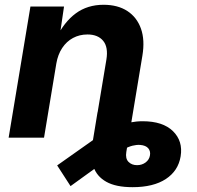

<svg xmlns="http://www.w3.org/2000/svg" viewBox="-20 -568 813 792"><path d="M526.9 204.1Q458 204.1 418.5 181.9Q378.9 159.7 365.5 119.6Q352.1 79.6 360.8 25.9L382.3 -105H528.3L501 59.1Q496.6 85.9 510 99.6Q523.4 113.3 545.4 113.3Q565.4 113.3 580.6 102.1Q595.7 90.8 598.6 72.8Q601.6 55.7 591.6 43.7Q581.5 31.7 558.1 29.8Q543 28.8 526.6 33Q510.3 37.1 488.8 48.3Q467.3 59.6 436.5 80.1L271 199.7L215.8 114.3L375.5 1.5Q416.5 -28.3 466.8 -48.1Q517.1 -67.9 568.4 -67.9Q651.9 -67.9 693.6 -26.9Q735.4 14.2 725.1 77.1Q715.3 136.7 664.1 170.4Q612.8 204.1 526.9 204.1ZM212.4 -306.2 161.6 0H15.6L105.5 -541H244.1L224.1 -404.8L211.4 -409.7Q244.6 -477.5 292.7 -512.9Q340.8 -548.3 407.2 -548.3Q465.8 -548.3 505.4 -522.5Q544.9 -496.6 561.5 -449.7Q578.1 -402.8 567.4 -338.4L511.2 0H365.2L418.9 -322.3Q427.2 -373.5 405.5 -399.7Q383.8 -425.8 340.8 -425.8Q308.1 -425.8 281.2 -411.4Q254.4 -397 236.6 -370.1Q218.8 -343.3 212.4 -306.2Z"/></svg>

Font: Inter 17pt
Style: Bold Italic
Weight: 700
Italic angle: -9.3988°
Version: Version 4.001;git-66647c0bb